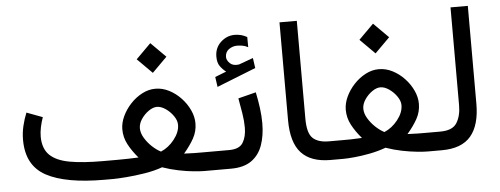

<svg xmlns="http://www.w3.org/2000/svg" viewBox="-47 -792 2376 912"><g transform="rotate(-5 1141.5 -336.0)"><path d="M690.4 -627.4 761.2 -556.6 690.4 -485.8 619.6 -556.6ZM417.5 -88.9H460.4Q464.8 -88.9 487.8 -88.9Q510.7 -88.9 539.1 -89.6Q567.4 -90.3 587.4 -91.3Q558.1 -125.5 540.3 -159.2Q522.5 -192.9 522.5 -231Q522.5 -261.2 536.9 -292.5Q551.3 -323.7 575.9 -350.3Q600.6 -377 631.6 -393.3Q662.6 -409.7 695.3 -409.7Q729.5 -409.7 761 -393.3Q792.5 -377 817.4 -350.3Q842.3 -323.7 856.7 -292.2Q871.1 -260.7 871.1 -230Q871.1 -191.4 852.8 -158.4Q834.5 -125.5 804.7 -90.8Q832 -89.4 853.5 -89.1Q875 -88.9 891.6 -88.9H939V0H892.6Q874 0 841.8 -3.2Q809.6 -6.3 771 -14.2Q732.4 -22 694.8 -35.2Q657.2 -21.5 609.9 -13.9Q562.5 -6.3 521 -3.2Q479.5 0 459.5 0H417.5Q233.4 0 140.9 -49.8Q48.3 -99.6 48.3 -222.2Q48.3 -255.9 55.9 -288.1Q63.5 -320.3 75.7 -350.1L151.4 -321.8Q143.6 -300.3 138.4 -275.9Q133.3 -251.5 133.3 -229.5Q133.8 -172.4 165.5 -141.8Q197.3 -111.3 260.3 -100.1Q323.2 -88.9 417.5 -88.9ZM695.3 -323.2Q676.8 -323.2 656 -308.8Q635.3 -294.4 620.6 -272.7Q606 -251 606 -229Q606 -206.5 619.9 -183.1Q633.8 -159.7 654.5 -140.1Q675.3 -120.6 696.3 -109.9Q733.4 -125.5 760.7 -160.4Q788.1 -195.3 788.1 -230Q788.1 -250.5 772.9 -272.2Q757.8 -293.9 736.3 -308.6Q714.8 -323.2 695.3 -323.2Z M1037.6 -461.4Q1021 -474.1 1009.3 -490.7Q997.6 -507.3 997.6 -536.1Q997.6 -578.1 1026.6 -605Q1055.7 -631.8 1092.8 -631.8Q1125 -631.8 1151.9 -616.2L1152.3 -567.9Q1137.2 -575.7 1124 -577.6Q1110.8 -579.6 1099.6 -579.6Q1078.6 -579.6 1060.8 -566.9Q1043 -554.2 1043 -529.8Q1043.5 -514.6 1058.3 -500.2Q1073.2 -485.8 1100.6 -489.7Q1101.6 -489.7 1102.8 -490.2Q1104 -490.7 1105.5 -491.2L1169.9 -514.6L1176.8 -466.3L990.7 -392.6L983.9 -440.4ZM918.5 -88.9H1019.5Q1068.4 -88.9 1085.7 -117.2Q1103 -145.5 1103 -189Q1103 -220.7 1097.2 -256.8Q1091.3 -293 1084.5 -329.6L1169.4 -351.1Q1177.7 -312 1182.6 -274.4Q1187.5 -236.8 1187.5 -202.6Q1187.5 -144 1171.4 -98.1Q1155.3 -52.2 1118.7 -26.1Q1082 0 1020.5 0H918.5Z M1310.5 -672.4H1393.1V-205.6Q1393.1 -136.7 1418.5 -112.8Q1443.8 -88.9 1495.1 -88.9H1507.3V0H1495.1Q1401.9 0 1356.2 -49.6Q1310.5 -99.1 1310.5 -206.1Z M1752.4 -627.4 1823.2 -556.6 1752.4 -485.8 1681.6 -556.6ZM1936.5 -230Q1936.5 -191.4 1918.2 -158.4Q1899.9 -125.5 1870.1 -90.8Q1897.9 -89.4 1919.4 -89.1Q1940.9 -88.9 1957.5 -88.9H2004.9V0H1959Q1940.4 0 1908 -3.2Q1875.5 -6.3 1836.7 -14.2Q1797.9 -22 1760.3 -35.2Q1722.7 -21.5 1683.1 -13.9Q1643.6 -6.3 1609.9 -3.2Q1576.2 0 1556.2 0H1487.8V-88.9H1556.2Q1576.7 -88.9 1598.9 -89.1Q1621.1 -89.4 1652.8 -91.3Q1623.5 -125.5 1605.7 -159.2Q1587.9 -192.9 1587.9 -231Q1587.9 -261.2 1602.3 -292.5Q1616.7 -323.7 1641.4 -350.3Q1666 -377 1697 -393.3Q1728 -409.7 1760.7 -409.7Q1794.9 -409.7 1826.4 -393.3Q1857.9 -377 1882.8 -350.3Q1907.7 -323.7 1922.1 -292.2Q1936.5 -260.7 1936.5 -230ZM1760.7 -323.2Q1742.2 -323.2 1721.4 -308.8Q1700.7 -294.4 1686 -272.7Q1671.4 -251 1671.4 -229Q1671.4 -206.5 1685.3 -183.1Q1699.2 -159.7 1720 -140.1Q1740.7 -120.6 1761.7 -109.9Q1798.8 -125.5 1826.2 -160.4Q1853.5 -195.3 1853.5 -230Q1853.5 -250.5 1838.4 -272.2Q1823.2 -293.9 1801.8 -308.6Q1780.3 -323.2 1760.7 -323.2Z M1985.4 -88.9H2026.4Q2085 -88.9 2105.5 -122.1Q2126 -155.3 2126 -205.1V-672.4H2208.5V-205.6Q2208.5 -104 2164.6 -52Q2120.6 0 2025.9 0H1985.4Z"/></g></svg>

Font: Vazirmatn FD
Style: Regular
Weight: 400
Designer: Saber Rastikerdar
Foundry: Saber Rastikerdar
Version: Version 33.001